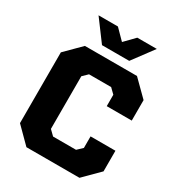

<svg xmlns="http://www.w3.org/2000/svg" viewBox="-219 -1078 1108 1210"><g transform="rotate(30 335.0 -473.5)"><path d="M252 -795 139 -947H280L351 -875L421 -947H563L450 -795ZM161 0 50 -111V-626L161 -737H540L652 -626V-477H470V-560L434 -595H273L237 -560V-177L273 -142H440L477 -177V-261H658V-111L547 0Z"/></g></svg>

Font: Tomorrow
Style: Bold
Weight: 700
Designer: Tony de Marco, Monica Rizzolli
Foundry: Just in Type
Version: Version 2.002